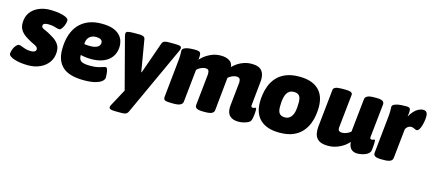

<svg xmlns="http://www.w3.org/2000/svg" viewBox="-70 -1035 3910 1744"><g transform="rotate(15 1885.0 -162.5)"><path d="M169 8Q137 8 104 4Q71 0 43.5 -8.5Q16 -17 -0.5 -29Q-17 -41 -15 -57Q-12 -83 -2 -104Q8 -125 21 -137.5Q34 -150 44 -150Q55 -150 70.5 -143.5Q86 -137 108.5 -130Q131 -123 161 -123Q184 -123 196.5 -130.5Q209 -138 209 -153Q209 -166 199 -174.5Q189 -183 173.5 -190Q158 -197 141 -206Q121 -217 100.5 -229.5Q80 -242 62.5 -258Q45 -274 34 -297Q23 -320 23 -352Q23 -409 51.5 -449Q80 -489 128.5 -510Q177 -531 236 -531Q262 -531 292.5 -528Q323 -525 350.5 -518Q378 -511 395 -500Q412 -489 410 -473Q408 -450 399 -429Q390 -408 379.5 -395Q369 -382 360 -382Q342 -382 316.5 -391Q291 -400 253 -400Q232 -400 217.5 -394.5Q203 -389 203 -372Q203 -360 214.5 -352.5Q226 -345 245.5 -337Q265 -329 290 -314Q307 -305 324.5 -293.5Q342 -282 357 -266.5Q372 -251 381.5 -230Q391 -209 391 -180Q391 -122 361.5 -80Q332 -38 282 -15Q232 8 169 8Z M693 8Q557 8 494.5 -48Q432 -104 432 -210Q432 -287 451 -346.5Q470 -406 507 -447Q544 -488 597 -509.5Q650 -531 719 -531Q788 -531 829.5 -515Q871 -499 893 -474.5Q915 -450 922.5 -424Q930 -398 930 -377Q930 -334 914.5 -300Q899 -266 870 -242.5Q841 -219 800 -207Q759 -195 709 -195Q673 -195 637.5 -201Q602 -207 570 -218L612 -266Q610 -250 609.5 -233Q609 -216 609 -199Q609 -163 632.5 -148.5Q656 -134 717 -134Q760 -134 788 -140.5Q816 -147 832.5 -153Q849 -159 856 -159Q867 -159 872.5 -143.5Q878 -128 880 -106.5Q882 -85 882 -68Q882 -50 862.5 -32.5Q843 -15 801.5 -3.5Q760 8 693 8ZM672 -307Q689 -307 703 -309.5Q717 -312 728 -316.5Q739 -321 746.5 -327.5Q754 -334 758 -343Q762 -352 762 -362Q762 -382 746 -391.5Q730 -401 701 -401Q675 -401 655 -390Q635 -379 624.5 -359Q614 -339 614 -311Q628 -308 643 -307.5Q658 -307 672 -307Z M1054 206Q1015 206 1000 201Q985 196 985 182Q985 176 988 169Q991 162 994 157L1108 -54L1089 46L952 -476Q951 -483 950 -489Q949 -495 949 -499Q949 -516 968 -520.5Q987 -525 1024 -525H1079Q1096 -525 1111.5 -519Q1127 -513 1130 -494L1180 -198H1184L1288 -494Q1295 -514 1310.5 -519.5Q1326 -525 1347 -525H1402Q1441 -525 1456 -520.5Q1471 -516 1471 -501Q1471 -496 1469 -490Q1467 -484 1464 -476L1165 175Q1156 194 1142 200Q1128 206 1107 206Z M2149 8Q2109 8 2083.5 -6Q2058 -20 2047.5 -47.5Q2037 -75 2041 -116L2063 -328Q2064 -332 2064 -335.5Q2064 -339 2064 -342Q2064 -365 2055 -374.5Q2046 -384 2026 -384Q2012 -384 1996 -378.5Q1980 -373 1965.5 -363.5Q1951 -354 1940 -342L1954 -396L1918 -40Q1916 -18 1896 -8Q1876 2 1832 2H1815Q1773 2 1755 -8Q1737 -18 1739 -40L1769 -328Q1770 -333 1770 -336Q1770 -339 1770 -342Q1770 -365 1762 -374.5Q1754 -384 1736 -384Q1722 -384 1707 -379Q1692 -374 1678.5 -366Q1665 -358 1655 -347L1623 -40Q1619 2 1541 2H1515Q1475 2 1457.5 -4.5Q1440 -11 1443 -40L1479 -389Q1480 -397 1481 -413Q1482 -429 1482 -440Q1482 -450 1481.5 -459.5Q1481 -469 1481 -480Q1481 -494 1492 -502Q1503 -510 1520.5 -514.5Q1538 -519 1558.5 -520.5Q1579 -522 1598 -522Q1628 -522 1641.5 -515Q1655 -508 1655 -480Q1655 -456 1651 -432.5Q1647 -409 1640 -397L1629 -413Q1645 -438 1676 -465.5Q1707 -493 1749 -512Q1791 -531 1841 -531Q1888 -531 1919.5 -512.5Q1951 -494 1955 -454Q1974 -474 2000 -491.5Q2026 -509 2059.5 -520Q2093 -531 2131 -531Q2173 -531 2199 -518.5Q2225 -506 2237.5 -480.5Q2250 -455 2250 -417Q2250 -411 2249.5 -403Q2249 -395 2248 -387L2226 -170Q2225 -159 2228.5 -153.5Q2232 -148 2242 -148Q2250 -148 2256.5 -151.5Q2263 -155 2267 -155Q2272 -155 2273.5 -149Q2275 -143 2275 -130Q2275 -116 2273 -96.5Q2271 -77 2267.5 -59Q2264 -41 2259 -32Q2253 -20 2234 -11Q2215 -2 2192 3Q2169 8 2149 8Z M2532 8Q2415 8 2353 -49.5Q2291 -107 2291 -216Q2291 -248 2297 -289Q2303 -330 2319.5 -372.5Q2336 -415 2368 -451Q2400 -487 2451.5 -509Q2503 -531 2580 -531Q2697 -531 2758.5 -474Q2820 -417 2820 -308Q2820 -276 2814.5 -235Q2809 -194 2792.5 -151.5Q2776 -109 2744 -72.5Q2712 -36 2660.5 -14Q2609 8 2532 8ZM2545 -139Q2569 -139 2585 -149.5Q2601 -160 2611 -177Q2621 -194 2625.5 -215.5Q2630 -237 2631.5 -259.5Q2633 -282 2633 -303Q2633 -347 2617 -365.5Q2601 -384 2567 -384Q2543 -384 2526.5 -374Q2510 -364 2500.5 -347Q2491 -330 2486 -308.5Q2481 -287 2479.5 -264.5Q2478 -242 2478 -221Q2478 -177 2494.5 -158Q2511 -139 2545 -139Z M2988 9Q2915 9 2884.5 -28Q2854 -65 2862 -141L2899 -493Q2901 -509 2920.5 -517Q2940 -525 2980 -525H3014Q3050 -525 3065.5 -517Q3081 -509 3079 -493L3046 -180Q3045 -167 3047.5 -158Q3050 -149 3059.5 -144Q3069 -139 3086 -139Q3095 -139 3105.5 -141.5Q3116 -144 3126.5 -148Q3137 -152 3146.5 -158Q3156 -164 3164 -171L3197 -483Q3201 -525 3279 -525H3305Q3345 -525 3362 -515Q3379 -505 3377 -483L3344 -170Q3343 -159 3346.5 -153.5Q3350 -148 3360 -148Q3368 -148 3374.5 -151.5Q3381 -155 3385 -155Q3389 -155 3390.5 -149.5Q3392 -144 3392 -131Q3392 -124 3391.5 -114Q3391 -104 3390 -91Q3389 -78 3387 -62Q3385 -36 3364 -20.5Q3343 -5 3315 1.5Q3287 8 3264 8Q3238 8 3217.5 -5Q3197 -18 3188 -46.5Q3179 -75 3184 -122L3192 -91Q3179 -71 3149.5 -47.5Q3120 -24 3079 -7.5Q3038 9 2988 9Z M3489 2Q3449 2 3432 -8Q3415 -18 3417 -40L3453 -389Q3454 -397 3455 -413Q3456 -429 3456 -440Q3456 -450 3455.5 -459.5Q3455 -469 3455 -480Q3455 -494 3467 -502Q3479 -510 3498 -514.5Q3517 -519 3539 -520.5Q3561 -522 3582 -522Q3601 -522 3612 -518Q3623 -514 3625.5 -496Q3628 -478 3621 -435Q3637 -465 3657 -486.5Q3677 -508 3699.5 -519.5Q3722 -531 3744 -531Q3758 -531 3767 -525.5Q3776 -520 3780.5 -508.5Q3785 -497 3785 -480Q3785 -456 3780.5 -431Q3776 -406 3769 -384.5Q3762 -363 3752.5 -350Q3743 -337 3732 -337Q3722 -337 3708 -345Q3694 -353 3677 -353Q3661 -353 3646.5 -342.5Q3632 -332 3626 -316L3597 -40Q3595 -18 3575 -8Q3555 2 3515 2Z"/></g></svg>

Font: Asap Black
Style: Italic
Weight: 900
Italic angle: -6°
Designer: Pablo Cosgaya
Foundry: Omnibus-Type
Version: Version 3.001